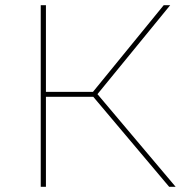

<svg xmlns="http://www.w3.org/2000/svg" viewBox="-20 -720 724 740"><path d="M331 -357 349 -365 657 0H632ZM137 -700H157V0H137ZM149 -366H353V-347H149ZM331 -357 611 -700H636L349 -349Z"/></svg>

Font: iiserrat Thin
Style: Regular
Weight: 100
Designer: Akira Ohta
Foundry: Akira Ohta
Version: Version 1.200;Glyphs 3.3.1 (3343)